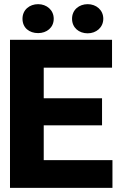

<svg xmlns="http://www.w3.org/2000/svg" viewBox="-20 -902 581 922"><path d="M28 0H520V-133H190V-300H470V-430H190V-577H518V-711H28ZM88 -812C88 -768 121 -743 163 -743C204 -743 238 -769 238 -812C238 -854 204 -882 163 -882C122 -882 88 -855 88 -812ZM326 -812C326 -769 359 -742 401 -742C442 -742 476 -770 476 -812C476 -854 442 -882 401 -882C360 -882 326 -855 326 -812Z"/></svg>

Font: Asimov Pro
Style: Blk
Weight: 900
Designer: Google
Version: Version 2.000980; 2014